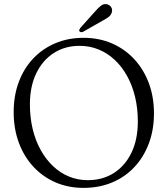

<svg xmlns="http://www.w3.org/2000/svg" viewBox="-20 -898 816 934"><path d="M386.5 -714Q462 -714 524.8 -686.8Q587.5 -659.5 633.2 -610Q679 -560.5 704 -493.5Q729 -426.5 729 -346.5Q729 -266.5 704 -200Q679 -133.5 633.5 -85Q588 -36.5 525 -10.2Q462 16 386 16Q311.5 16 249.2 -11.2Q187 -38.5 141.5 -88Q96 -137.5 71.2 -205Q46.5 -272.5 46.5 -352.5Q46.5 -432 71 -498.2Q95.5 -564.5 141 -612.8Q186.5 -661 248.8 -687.5Q311 -714 386.5 -714ZM650.5 -307.5Q650.5 -371 637 -427Q623.5 -483 598.2 -528.5Q573 -574 538 -606.8Q503 -639.5 460 -657.2Q417 -675 367.5 -675Q296 -675 241.5 -640Q187 -605 156.2 -541Q125.5 -477 125.5 -390.5Q125.5 -326.5 139 -270.2Q152.5 -214 177.8 -168.5Q203 -123 237.8 -90Q272.5 -57 315.5 -39.2Q358.5 -21.5 407 -21.5Q479 -21.5 534 -56.5Q589 -91.5 619.8 -155.8Q650.5 -220 650.5 -307.5ZM442 -841.5Q458.5 -861 472 -871Q485.5 -881 502 -877Q515.5 -873 521.5 -861.8Q527.5 -850.5 524 -838.5Q520.5 -825 509 -816Q497.5 -807 480 -798L383.5 -743Q379.5 -741 374.8 -741.5Q370 -742 367 -745Q364 -749 365.8 -753.5Q367.5 -758 370.5 -762Z"/></svg>

Font: Fraunces 48pt Soft Wonky Light
Style: Regular
Weight: 300
Version: Version 1.000;[b76b70a41]